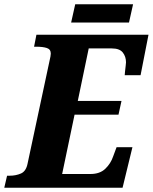

<svg xmlns="http://www.w3.org/2000/svg" viewBox="-43 -876 713 896"><path d="M-23 0 -10 -56H2Q31 -56 55 -66.5Q79 -77 86 -114L189 -596Q191 -604 192.5 -612.5Q194 -621 194 -626Q194 -646 175.5 -652Q157 -658 127 -658H116L127 -714H650L613 -525H539Q539 -529 540.5 -542.5Q542 -556 543.5 -569Q545 -582 545 -585Q545 -612 530 -631Q515 -650 479 -650H371L320 -405H524L510 -341H305L247 -64H379Q423 -64 448.5 -88.5Q474 -113 485 -146L501 -189H575L529 0ZM289 -771 308 -856H578L559 -771Z"/></svg>

Font: Noto Serif SemiCondensed ExtraBold
Style: Italic
Weight: 800
Width: 4
Italic angle: -12°
Designer: Monotype Design Team
Foundry: Monotype Imaging Inc.
Version: Version 2.014; ttfautohint (v1.8.4.7-5d5b)